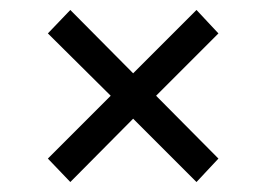

<svg xmlns="http://www.w3.org/2000/svg" viewBox="-20 -516 534 385"><path d="M418 -449 293 -324 418 -198 374 -151 247 -278 121 -151 76 -198 202 -324 76 -449 121 -496 247 -369 374 -496Z"/></svg>

Font: Montserrat arm
Style: Regular
Weight: 400
Designer: Julieta Ulanovsky
Foundry: Julieta Ulanovsky
Version: Version 6.000;PS 006.000;hotconv 1.0.88;makeotf.lib2.5.64775